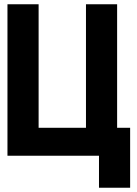

<svg xmlns="http://www.w3.org/2000/svg" viewBox="-20 -730 640 900"><path d="M444 150V0H15V-710H161V-131H383V-710H529V-131H590V150Z"/></svg>

Font: Geist Mono Black
Style: Regular
Weight: 900
Monospace: yes
Designer: Basement.studio, Andrés Briganti, Mateo Zaragoza
Foundry: Basement.studio, Vercel, Andrés Briganti, Guido Ferreyra, Mateo Zaragoza
Version: Version 1.500; ttfautohint (v1.8.4.7-5d5b)